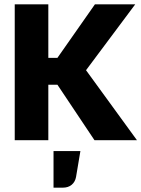

<svg xmlns="http://www.w3.org/2000/svg" viewBox="-20 -647 652 886"><path d="M48 0ZM377 -323 612 0H416L245 -256H203V0H48V-627H203V-380H245L418 -627H604ZM351 50 331 169Q327 192 311 205.5Q295 219 270 219H227V50Z"/></svg>

Font: Blinker
Style: Bold
Weight: 700
Designer: Juergen Huber
Foundry: supertype
Version: Version 1.015;PS 1.15;hotconv 1.0.88;makeotf.lib2.5.647800; 